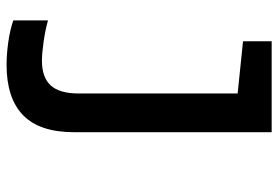

<svg xmlns="http://www.w3.org/2000/svg" viewBox="-148 -434 827 570"><g transform="rotate(90 265.0 -148.5)"><path d="M172 245Q141 245 105 240Q69 235 40 225V122Q68 130 103 135Q138 140 160 140Q209 140 233 114Q257 88 257 31V-441L102 -457V-542H372V44Q372 147 321.5 196Q271 245 172 245Z"/></g></svg>

Font: Noto Sans Mono Condensed SemiBold
Style: Regular
Weight: 600
Width: 3
Designer: Monotype Design Team
Foundry: Monotype Imaging Inc.
Version: Version 2.014